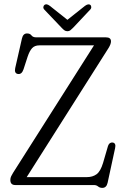

<svg xmlns="http://www.w3.org/2000/svg" viewBox="-20 -877 590 910"><path d="M494.5 -649.5 106.5 -37.5H391.5Q419 -37.5 437.8 -51.2Q456.5 -65 468.5 -105L492 -185.5Q498.5 -203.5 514.5 -201.5Q531 -198.5 525.5 -174.5L490 -10.5Q484.5 13.5 465 13.5Q453 13.5 445 6.8Q437 0 425 0H52.5Q29 0 29 -24Q29 -34 33 -41.8Q37 -49.5 42 -58L425.5 -662H166.5Q144.5 -662 132.2 -648.8Q120 -635.5 111 -608.5L91.5 -548.5Q83 -523 64 -526.5Q47 -530 52 -554L84 -694.5Q89.5 -718.5 108 -718.5Q122.5 -718.5 129.2 -709.2Q136 -700 151.5 -700H482Q506 -700 506 -681Q506 -668 494.5 -649.5ZM327 -746Q319.5 -738.5 313.8 -733.8Q308 -729 300 -729Q291 -729 285 -733.5Q279 -738 271.5 -746L190.5 -831Q184.5 -837.5 185.5 -843.8Q186.5 -850 190.5 -853.5Q200 -861.5 216.5 -849L299.5 -783L382.5 -849Q399 -861 408.5 -853.5Q412 -850.5 412.5 -843.8Q413 -837 407 -831Z"/></svg>

Font: Fraunces 144pt S100 Light
Style: Regular
Weight: 300
Version: Version 1.000; ttfautohint (v1.8.3)